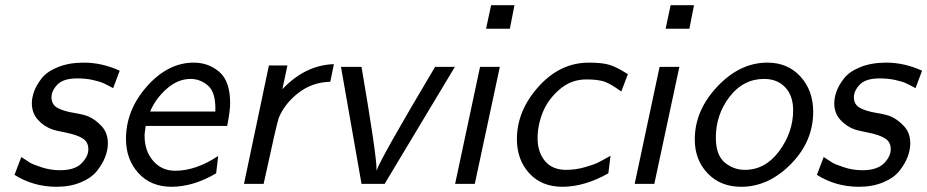

<svg xmlns="http://www.w3.org/2000/svg" viewBox="-20 -699 3526 730"><path d="M35.2 -34.2 61 -102.1Q82 -87.9 93 -81.1Q104 -74.2 137.9 -63Q171.9 -51.8 208 -51.8Q264.2 -51.8 290 -77.9Q315.9 -104 315.9 -131.8Q315.9 -158.7 294.9 -172.4Q273.9 -186 231.4 -194.6Q189 -203.1 181.2 -206.1Q147.9 -217.3 124.5 -243.2Q101.1 -269 101.1 -306.2Q101.1 -327.1 109.6 -351.1Q118.2 -375 138.2 -400.9Q158.2 -426.8 200.2 -443.8Q242.2 -460.9 298.8 -460.9Q367.7 -460.9 435.1 -430.2L410.2 -363.8Q386.2 -377 372.6 -383.1Q358.9 -389.2 332.5 -395Q306.2 -400.9 273.9 -400.9Q220.7 -400.9 198.2 -377.4Q175.8 -354 175.8 -329.1Q175.8 -302.2 197.5 -289.6Q219.2 -276.9 260 -270Q300.8 -263.2 316.9 -255.9Q342.8 -244.6 366.5 -219.2Q390.1 -193.8 390.1 -153.8Q390.1 -128.9 380.1 -102.5Q370.1 -76.2 349.1 -49.6Q328.1 -22.9 287.6 -5.9Q247.1 11.2 193.8 11.2Q106 10.7 35.2 -34.2Z M459 -170.9Q459 -280.8 538.8 -370.8Q618.7 -460.9 716.8 -460.9Q772.9 -460.9 814 -425.5Q855 -390.1 855 -307.1Q855 -277.3 843.8 -220.2H533.7Q532.7 -210.4 531.7 -203.1Q530.8 -195.8 530.3 -193.4Q529.8 -190.9 529.8 -188.5Q529.8 -186 529.8 -182.1Q529.8 -125 562.3 -87.4Q594.7 -49.8 646 -49.8Q725.1 -49.8 809.6 -106L801.8 -40Q715.8 10.7 632.8 11.2Q553.7 11.2 506.3 -40.8Q459 -92.8 459 -170.9ZM550.8 -274.9H798.8V-288.1Q798.8 -350.1 769.8 -374.5Q740.7 -398.9 704.6 -398.9Q656.7 -398.9 614.3 -361.8Q571.8 -324.7 550.8 -274.9Z M907.7 0 1002.4 -450.2H1072.8L1053.7 -359.9Q1140.6 -451.7 1249.5 -455.1L1235.8 -388.2Q1166 -386.2 1113.8 -345.2Q1061.5 -304.2 1039.6 -250Q1032.7 -231.9 982.4 0Z M1276.4 -444.8H1354.5Q1411.6 -110.8 1411.6 -56.2V-49.8Q1425.8 -94.7 1634.3 -444.8H1709.5L1442.4 0H1354.5Z M1710.4 0 1805.2 -444.8H1880.4L1785.2 0ZM1828.1 -589.8 1847.2 -679.2H1936L1918.5 -589.8Z M1945.3 -169.9Q1945.3 -277.8 2027.3 -369.4Q2109.4 -460.9 2219.2 -460.9Q2271 -460.9 2299.1 -451.9Q2327.1 -442.9 2367.2 -417L2342.3 -351.1Q2297.4 -383.3 2273.9 -390.1Q2248 -397 2209 -397Q2151.9 -397 2107.9 -359.4Q2064 -321.8 2043.9 -272.5Q2023.9 -223.1 2023.9 -173.8Q2023.9 -120.6 2052 -86.9Q2080.1 -53.2 2132.3 -53.2Q2168.5 -53.2 2203.4 -63.2Q2238.3 -73.2 2254.2 -81.1Q2270 -88.9 2301.3 -106.9L2293 -40Q2203.1 10.7 2119.1 11.2Q2039.1 11.2 1992.2 -40.3Q1945.3 -91.8 1945.3 -169.9Z M2393.1 0 2487.8 -444.8H2563L2467.8 0ZM2510.7 -589.8 2529.8 -679.2H2618.7L2601.1 -589.8Z M2621.6 -168.9Q2621.6 -278.8 2707.3 -369.9Q2793 -460.9 2897.9 -460.9Q2975.1 -460.9 3023.4 -408Q3071.8 -355 3071.8 -273.9Q3071.8 -161.1 2986.8 -75Q2901.9 11.2 2797.9 11.2Q2719.7 11.2 2670.7 -39.8Q2621.6 -90.8 2621.6 -168.9ZM2701.7 -175.8Q2701.7 -109.9 2735.1 -81.5Q2768.6 -53.2 2812 -53.2Q2890.1 -53.2 2942.9 -125Q2995.6 -196.8 2995.6 -279.8Q2995.6 -335 2965.6 -366.9Q2935.5 -398.9 2884.8 -398.9Q2805.7 -398.9 2753.7 -330.8Q2701.7 -262.7 2701.7 -175.8Z M3085.9 -34.2 3111.8 -102.1Q3132.8 -87.9 3143.8 -81.1Q3154.8 -74.2 3188.7 -63Q3222.7 -51.8 3258.8 -51.8Q3314.9 -51.8 3340.8 -77.9Q3366.7 -104 3366.7 -131.8Q3366.7 -158.7 3345.7 -172.4Q3324.7 -186 3282.2 -194.6Q3239.7 -203.1 3231.9 -206.1Q3198.7 -217.3 3175.3 -243.2Q3151.9 -269 3151.9 -306.2Q3151.9 -327.1 3160.4 -351.1Q3168.9 -375 3189 -400.9Q3209 -426.8 3251 -443.8Q3293 -460.9 3349.6 -460.9Q3418.5 -460.9 3485.8 -430.2L3460.9 -363.8Q3437 -377 3423.3 -383.1Q3409.7 -389.2 3383.3 -395Q3356.9 -400.9 3324.7 -400.9Q3271.5 -400.9 3249 -377.4Q3226.6 -354 3226.6 -329.1Q3226.6 -302.2 3248.3 -289.6Q3270 -276.9 3310.8 -270Q3351.6 -263.2 3367.7 -255.9Q3393.6 -244.6 3417.2 -219.2Q3440.9 -193.8 3440.9 -153.8Q3440.9 -128.9 3430.9 -102.5Q3420.9 -76.2 3399.9 -49.6Q3378.9 -22.9 3338.4 -5.9Q3297.9 11.2 3244.6 11.2Q3156.7 10.7 3085.9 -34.2Z"/></svg>

Font: CMU Sans Serif
Style: Oblique
Weight: 500
Italic angle: -12°
Version: Version 0.7.0